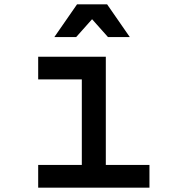

<svg xmlns="http://www.w3.org/2000/svg" viewBox="-20 -860 790 880"><path d="M155 -600H465V-104H665V0H155V-104H355V-496H155ZM229 -690 333 -840H471L575 -690H475L369 -809H435L329 -690Z"/></svg>

Font: Martian Mono SemiExpanded
Style: Regular
Weight: 400
Width: 6
Monospace: yes
Designer: Roman Shamin
Foundry: Evil Martians
Version: Version 1.000